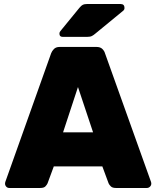

<svg xmlns="http://www.w3.org/2000/svg" viewBox="-20 -933 775 953"><path d="M26 0Q17 0 11 -6.5Q5 -13 5 -22Q5 -26 6 -29L234 -669Q238 -680 248 -690Q258 -700 276 -700H459Q478 -700 488 -690Q498 -680 501 -669L730 -29Q731 -26 731 -22Q731 -13 724.5 -6.5Q718 0 709 0H555Q538 0 530 -8Q522 -16 519 -23L488 -107H247L216 -23Q213 -16 205.5 -8Q198 0 180 0ZM293 -276H442L367 -501ZM291 -750Q275 -750 275 -766Q275 -774 280 -779L374 -894Q384 -906 391.5 -909.5Q399 -913 411 -913H579Q598 -913 598 -893Q598 -886 593 -881L453 -766Q445 -759 436.5 -754.5Q428 -750 413 -750Z"/></svg>

Font: Rubik Light ExtraBold
Style: Regular
Weight: 800
Version: Version 2.104